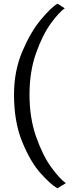

<svg xmlns="http://www.w3.org/2000/svg" viewBox="-20 -869 439 1041"><path d="M56 -356Q56 -484 101 -590Q146 -696 202 -763Q258 -830 292 -849L331 -824Q301 -804 256 -742.5Q211 -681 175.5 -581Q140 -481 140 -356Q140 -229 176 -127Q212 -25 258 38Q304 101 337 124L291 152Q252 129 198 68Q144 7 100 -101Q56 -209 56 -356Z"/></svg>

Font: Grenzecho Serif
Style: Serif-Regular
Weight: 400
Designer: Dan Reynolds
Foundry: Dan Reynolds
Version: Version 1.001; ttfautohint (v1.1) -l 5 -r 5 -G 72 -x 0 -D la